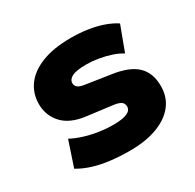

<svg xmlns="http://www.w3.org/2000/svg" viewBox="-121 -648 807 793"><g transform="rotate(-30 282.5 -252.0)"><path d="M286 11Q236 11 192 5.5Q148 0 112 -11.5Q76 -23 48 -40L88 -160Q114 -146 146.5 -136Q179 -126 213 -121Q247 -116 277 -116Q324 -116 345 -125.5Q366 -135 366 -153Q366 -169 354.5 -176.5Q343 -184 320 -187L201 -202Q127 -211 91 -250Q55 -289 55 -344Q55 -393 82.5 -431.5Q110 -470 166 -492.5Q222 -515 306 -515Q346 -515 384 -509.5Q422 -504 455 -492.5Q488 -481 512 -465L468 -347Q448 -360 420.5 -369Q393 -378 363.5 -383Q334 -388 307 -388Q258 -388 238 -377.5Q218 -367 218 -350Q218 -336 228.5 -328.5Q239 -321 262 -318L374 -301Q455 -290 492 -255Q529 -220 529 -157Q529 -104 499 -66.5Q469 -29 414.5 -9Q360 11 286 11Z"/></g></svg>

Font: Nunito Sans 8pt Black
Style: Regular
Weight: 900
Version: Version 3.101;gftools[0.9.27]